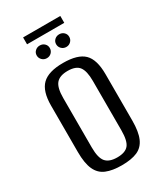

<svg xmlns="http://www.w3.org/2000/svg" viewBox="-177 -754 706 830"><g transform="rotate(-30 176.5 -339.0)"><path d="M177.3 7.3Q130.7 7.3 100.3 -5.3Q69.8 -17.8 55.2 -49.8Q40.7 -81.7 40.7 -138V-369.4Q40.7 -441.2 72.5 -472.2Q104.3 -503.3 177.3 -503.3Q250.4 -503.3 281.5 -472.9Q312.6 -442.6 312.6 -369.4V-138.2Q312.6 -82.5 298.7 -50.5Q284.8 -18.6 255.1 -5.6Q225.3 7.3 177.3 7.3ZM177.3 -32.2Q217.4 -32.2 234 -52.2Q250.6 -72.2 250.6 -124.8V-371.6Q250.6 -420.7 234.7 -442.1Q218.8 -463.6 177.3 -463.6Q137.6 -463.6 120.1 -443.2Q102.7 -422.8 102.7 -371.6V-124.8Q102.7 -72.9 120.1 -52.5Q137.6 -32.2 177.3 -32.2ZM128.1 -555.8Q114.4 -555.8 104.9 -565.2Q95.3 -574.6 95.3 -587.9Q95.3 -601.2 104.9 -610.1Q114.4 -619 128.1 -619Q141.9 -619 151.3 -610.1Q160.6 -601.2 160.6 -587.9Q160.6 -574.6 151.3 -565.2Q141.9 -555.8 128.1 -555.8ZM225.1 -555.8Q211.4 -555.8 201.8 -565.2Q192.3 -574.6 192.3 -587.9Q192.3 -601.2 201.8 -610.1Q211.4 -619 225.1 -619Q238.9 -619 248.2 -610.1Q257.6 -601.2 257.6 -587.9Q257.6 -574.6 248.2 -565.2Q238.9 -555.8 225.1 -555.8ZM83.4 -650.8V-685.1H269.1V-650.8Z"/></g></svg>

Font: Alumni Sans Thin
Style: Regular
Weight: 100
Designer: Robert E. Leuschke
Foundry: Robert E. Leuschke
Version: Version 1.018